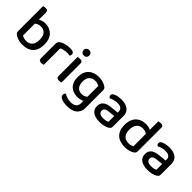

<svg xmlns="http://www.w3.org/2000/svg" viewBox="150 -1750 3027 3027"><g transform="rotate(45 1663.5 -236.0)"><path d="M292 -482Q339 -482 380 -466.5Q421 -451 451 -420.5Q481 -390 498 -343.5Q515 -297 515 -235Q515 -172 497.5 -125Q480 -78 448 -47.5Q416 -17 371.5 -1.5Q327 14 273 14Q219 14 177.5 1Q136 -12 110 -29Q89 -43 80 -57Q71 -71 71 -93V-649Q78 -651 91 -654Q104 -657 119 -657Q148 -657 161.5 -646Q175 -635 175 -609V-451Q197 -463 226 -472.5Q255 -482 292 -482ZM275 -398Q243 -398 218 -387.5Q193 -377 175 -363V-97Q189 -87 214 -79Q239 -71 272 -71Q333 -71 371 -111Q409 -151 409 -235Q409 -320 371.5 -359Q334 -398 275 -398Z M733 -2Q726 1 713.5 3.5Q701 6 686 6Q657 6 643 -5Q629 -16 629 -42V-370Q629 -395 639 -410.5Q649 -426 671 -440Q700 -458 745 -470Q790 -482 844 -482Q932 -482 932 -432Q932 -420 928 -409.5Q924 -399 919 -391Q909 -393 894 -395Q879 -397 862 -397Q822 -397 789 -388.5Q756 -380 733 -367Z M1128 -2Q1121 1 1108.5 3.5Q1096 6 1080 6Q1051 6 1037 -5Q1023 -16 1023 -42V-465Q1031 -467 1043.5 -470Q1056 -473 1072 -473Q1101 -473 1114.5 -462Q1128 -451 1128 -424ZM1012 -612Q1012 -638 1030 -655.5Q1048 -673 1076 -673Q1104 -673 1121 -655.5Q1138 -638 1138 -612Q1138 -586 1121 -568.5Q1104 -551 1076 -551Q1048 -551 1030 -568.5Q1012 -586 1012 -612Z M1577 -44Q1558 -32 1530.5 -24Q1503 -16 1465 -16Q1421 -16 1381.5 -28.5Q1342 -41 1312 -68.5Q1282 -96 1264.5 -140Q1247 -184 1247 -248Q1247 -306 1264.5 -349.5Q1282 -393 1313.5 -422.5Q1345 -452 1388.5 -467Q1432 -482 1485 -482Q1534 -482 1575.5 -469.5Q1617 -457 1643 -440Q1660 -429 1669.5 -415Q1679 -401 1679 -381V13Q1679 63 1661.5 99Q1644 135 1613.5 157.5Q1583 180 1541 190.5Q1499 201 1451 201Q1400 201 1363 191Q1326 181 1309 171Q1278 152 1278 121Q1278 104 1285 92.5Q1292 81 1303 74Q1326 90 1364 103Q1402 116 1445 116Q1508 116 1542.5 90.5Q1577 65 1577 8ZM1480 -98Q1514 -98 1537 -108Q1560 -118 1576 -132V-374Q1561 -383 1539 -390.5Q1517 -398 1487 -398Q1426 -398 1389 -361Q1352 -324 1352 -249Q1352 -208 1362 -179Q1372 -150 1389 -132Q1406 -114 1429.5 -106Q1453 -98 1480 -98Z M1992 -67Q2027 -67 2053 -74Q2079 -81 2090 -89V-216L1981 -205Q1935 -200 1912 -184.5Q1889 -169 1889 -137Q1889 -104 1914 -85.5Q1939 -67 1992 -67ZM1990 -482Q2083 -482 2138 -441.5Q2193 -401 2193 -314V-81Q2193 -58 2182.5 -45.5Q2172 -33 2154 -22Q2128 -7 2087 4Q2046 15 1992 15Q1895 15 1840.5 -23Q1786 -61 1786 -135Q1786 -201 1828.5 -236Q1871 -271 1951 -279L2090 -293V-315Q2090 -359 2061.5 -379Q2033 -399 1982 -399Q1942 -399 1905 -388Q1868 -377 1839 -363Q1829 -371 1822 -382.5Q1815 -394 1815 -408Q1815 -425 1823.5 -436Q1832 -447 1850 -455Q1878 -469 1914 -475.5Q1950 -482 1990 -482Z M2537 -482Q2567 -482 2593.5 -475.5Q2620 -469 2640 -459V-649Q2647 -651 2660 -654Q2673 -657 2688 -657Q2717 -657 2731 -646Q2745 -635 2745 -609V-85Q2745 -64 2736 -50.5Q2727 -37 2708 -25Q2685 -10 2645.5 2Q2606 14 2555 14Q2498 14 2451 -0.5Q2404 -15 2371 -45.5Q2338 -76 2320 -122.5Q2302 -169 2302 -232Q2302 -297 2320.5 -344.5Q2339 -392 2371 -422.5Q2403 -453 2445.5 -467.5Q2488 -482 2537 -482ZM2641 -371Q2624 -382 2601 -390Q2578 -398 2550 -398Q2520 -398 2494.5 -389Q2469 -380 2450 -359.5Q2431 -339 2420 -307.5Q2409 -276 2409 -231Q2409 -147 2448.5 -109Q2488 -71 2554 -71Q2584 -71 2604.5 -77.5Q2625 -84 2641 -93Z M3061 -67Q3096 -67 3122 -74Q3148 -81 3159 -89V-216L3050 -205Q3004 -200 2981 -184.5Q2958 -169 2958 -137Q2958 -104 2983 -85.5Q3008 -67 3061 -67ZM3059 -482Q3152 -482 3207 -441.5Q3262 -401 3262 -314V-81Q3262 -58 3251.5 -45.5Q3241 -33 3223 -22Q3197 -7 3156 4Q3115 15 3061 15Q2964 15 2909.5 -23Q2855 -61 2855 -135Q2855 -201 2897.5 -236Q2940 -271 3020 -279L3159 -293V-315Q3159 -359 3130.5 -379Q3102 -399 3051 -399Q3011 -399 2974 -388Q2937 -377 2908 -363Q2898 -371 2891 -382.5Q2884 -394 2884 -408Q2884 -425 2892.5 -436Q2901 -447 2919 -455Q2947 -469 2983 -475.5Q3019 -482 3059 -482Z"/></g></svg>

Font: Baloo Paaji 2 Medium
Style: Regular
Weight: 500
Designer: Shuchita Grover, Noopur Datye and Ek Type
Foundry: Ek Type
Version: Version 1.640;hotconv 1.0.111;makeotfexe 2.5.65597; ttfautoh